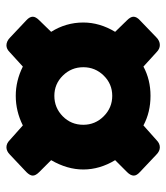

<svg xmlns="http://www.w3.org/2000/svg" viewBox="20 -604 517 597"><g transform="rotate(-90 278.5 -305.5)"><path d="M119 -67Q107 -67 96 -78L42 -129Q31 -139 31 -148Q31 -158 42 -169L79 -206Q50 -254 50 -305Q50 -355 79 -405L42 -442Q31 -453 31 -462Q31 -471 42 -482L96 -533Q107 -544 119 -544Q131 -544 141 -534L187 -493Q231 -515 279 -515Q326 -515 370 -493L415 -534Q425 -544 436 -544Q449 -544 461 -532L514 -482Q525 -472 525 -462Q525 -453 514 -442L478 -405Q507 -359 507 -305Q507 -254 478 -206L514 -169Q525 -158 525 -149Q525 -139 514 -129L461 -78Q450 -67 437 -67Q425 -67 415 -77L370 -118Q329 -96 279 -96Q228 -96 187 -118L141 -77Q131 -67 119 -67ZM368 -305Q368 -342 342 -368.5Q316 -395 279 -395Q242 -395 215.5 -369Q189 -343 189 -305Q189 -268 215.5 -241.5Q242 -215 279 -215Q316 -215 342 -241.5Q368 -268 368 -305Z"/></g></svg>

Font: Mitr Medium
Style: Regular
Weight: 500
Designer: Thanarat Vachiruckul
Foundry: Cadson Demak
Version: Version 1.003